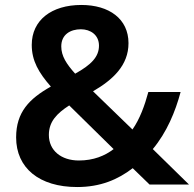

<svg xmlns="http://www.w3.org/2000/svg" viewBox="-20 -744 783 774"><path d="M308 -724C188 -724 108 -663 108 -563C108 -499 136 -451 185 -395C98 -346 45 -292 45 -190C45 -67 138 10 291 10C385 10 455 -20 515 -66L583 0H742L596 -143C652 -210 687 -294 708 -373H578C563 -318 544 -265 514 -222L355 -376C436 -423 498 -481 498 -570C498 -668 420 -724 308 -724ZM306 -626C345 -626 379 -603 379 -560C379 -515 348 -483 283 -447C248 -486 227 -518 227 -557C227 -605 264 -626 306 -626ZM259 -319 438 -143C403 -116 357 -97 298 -97C227 -97 177 -137 177 -200C177 -253 208 -286 259 -319Z"/></svg>

Font: Noto Sans Bengali SemiBold
Style: Regular
Weight: 600
Designer: Jelle Bosma - Monotype Design Team
Foundry: Monotype Imaging Inc.
Version: Version 2.003